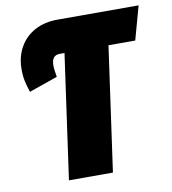

<svg xmlns="http://www.w3.org/2000/svg" viewBox="-79 -765 746 834"><g transform="rotate(-10 294.0 -348.0)"><path d="M547 -548H429L352 0H158L235 -548H214Q178 -548 178 -504Q178 -484 184 -452L58 -408Q49 -435 44 -458Q39 -481 39 -510Q39 -566 63.5 -608.5Q88 -651 131 -673.5Q174 -696 229 -696H588Z"/></g></svg>

Font: Fira Sans Extra Condensed Black
Style: Italic
Weight: 900
Width: 3
Italic angle: -8°
Designer: Carrois Corporate & Edenspiekermann AG
Foundry: Carrois Corporate GbR & Edenspiekermann AG
Version: Version 4.203